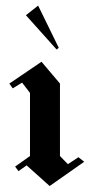

<svg xmlns="http://www.w3.org/2000/svg" viewBox="-20 -642 324 667"><path d="M152.5 4.2 72.5 -67.5 44.2 -47.5 32.5 -63.3 84.2 -100V-319.2L56.7 -355L24.2 -335L12.5 -351.7L124.2 -427.5L188.3 -351.7V-100L215.8 -71.7L252.5 -95.8L272.5 -80ZM176.7 -470 70 -589.2 112.5 -622.5 184.2 -475.8Z"/></svg>

Font: Manufacturing Consent
Style: Regular
Weight: 400
Version: Version 3.000; ttfautohint (v1.8.4.7-5d5b)